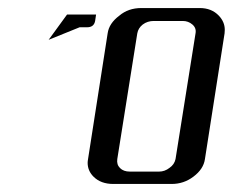

<svg xmlns="http://www.w3.org/2000/svg" viewBox="-20 -458 580 478"><path d="M101.1 -358.9 147 -421.9H219.2L216.8 -405.8Q213.9 -390.1 196.8 -390.1H178.2ZM198.2 -52.7Q198.2 -56.2 199.2 -62L248 -375Q251.5 -399.9 276.9 -418.9Q299.3 -438 332 -438H477.1Q506.8 -438 524.9 -418.9Q539.6 -403.3 539.6 -383.8Q539.6 -377.9 539.1 -375L490.2 -62Q486.8 -37.1 461.4 -18.1Q437.5 0 407.2 0H262.2Q231 0 212.9 -18.1Q198.2 -32.7 198.2 -52.7ZM272 -62Q270 -48.3 278.8 -39.6Q287.6 -30.8 303.2 -30.8H376Q390.1 -30.8 401.9 -40Q414.1 -48.3 417 -62L466.8 -375Q469.2 -388.2 459 -397Q448.7 -405.8 435.1 -405.8H362.8Q347.2 -405.8 335.4 -397Q324.2 -388.2 321.8 -375Z"/></svg>

Font: Hhenum
Style: Italic
Weight: 400
Designer: T. Christopher White
Version: Version 1.0